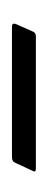

<svg xmlns="http://www.w3.org/2000/svg" viewBox="94 -392 78 305"><g transform="rotate(90 132.5 -239.0)"><path d="M247 -257.5Q254 -257.5 251 -252.5L238 -224.5Q237 -222 234.8 -220.8Q232.5 -219.5 229.5 -219.5H21.5Q18.5 -219.5 17.5 -221.2Q16.5 -223 18 -226.5L30 -253.5Q31 -255.5 32.8 -256.5Q34.5 -257.5 37 -257.5Z"/></g></svg>

Font: Fraunces 120pt Light
Style: Italic
Weight: 300
Italic angle: -16°
Version: Version 1.000;[b76b70a41]